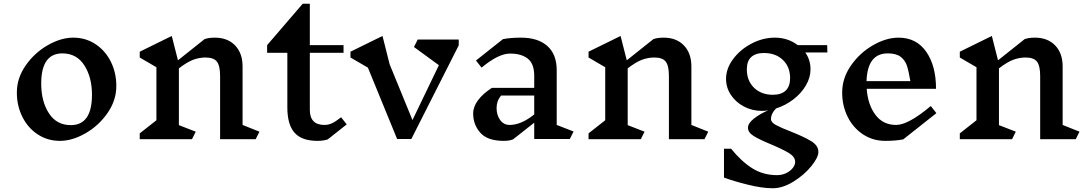

<svg xmlns="http://www.w3.org/2000/svg" viewBox="-20 -742 5808 1025"><path d="M601 -283Q601 -206 554 -138.5Q507 -71 436.5 -30.5Q366 10 300 10Q234 10 181.5 -24.5Q129 -59 99.5 -118Q70 -177 70 -248Q70 -325 117 -392.5Q164 -460 234.5 -500.5Q305 -541 371 -541Q437 -541 489.5 -506.5Q542 -472 571.5 -413Q601 -354 601 -283ZM200 -296Q200 -201 241 -137.5Q282 -74 358 -74Q471 -74 471 -236Q471 -330 430 -393.5Q389 -457 313 -457Q200 -457 200 -296Z M1345 1H1155V-336Q1155 -391 1138 -413Q1121 -435 1077 -435Q1044 -435 1011.5 -423Q979 -411 935 -377V-74L1025 -39L1005 1H726V-30L815 -100V-383L726 -435V-466L897 -550L930 -420L1072 -533Q1093 -541 1127 -541Q1195 -541 1235 -499.5Q1275 -458 1275 -387V-75L1365 -39Z M1730 2Q1707 10 1674 10Q1591 10 1552.5 -33.5Q1514 -77 1514 -168V-460H1406V-501L1596 -722H1634V-501H1814V-460H1634V-156Q1634 -75 1712 -75Q1733 -75 1752.5 -84Q1772 -93 1801 -116L1831 -78Z M2429 -500 2176 0H2100L1944 -381L1851 -435V-466L2022 -550L2060 -399L2182 -101L2323 -394L2190 -491L2210 -531H2429Z M3022 0H2832V-87L2719 2Q2699 10 2669 10Q2583 10 2544.5 -33Q2506 -76 2506 -136Q2506 -172 2532 -207Q2558 -242 2606 -273H2832V-337Q2832 -402 2797.5 -429Q2763 -456 2703 -456Q2641 -456 2551 -381L2521 -419L2665 -533Q2705 -541 2761 -541Q2852 -541 2902 -496.5Q2952 -452 2952 -367V-75L3042 -40ZM2832 -131V-232H2655Q2642 -216 2636.5 -200Q2631 -184 2631 -165Q2631 -128 2650 -101.5Q2669 -75 2701 -75Q2762 -75 2832 -131Z M3741 1H3551V-336Q3551 -391 3534 -413Q3517 -435 3473 -435Q3440 -435 3407.5 -423Q3375 -411 3331 -377V-74L3421 -39L3401 1H3122V-30L3211 -100V-383L3122 -435V-466L3293 -550L3326 -420L3468 -533Q3489 -541 3523 -541Q3591 -541 3631 -499.5Q3671 -458 3671 -387V-75L3761 -39Z M4279 -462Q4307 -422 4307 -372Q4307 -328 4282 -285.5Q4257 -243 4215 -211Q4173 -179 4123 -163Q4096 -136 4096 -106Q4096 -89 4122.5 -74.5Q4149 -60 4201 -40Q4272 -12 4310.5 11.5Q4349 35 4349 69Q4349 99 4310.5 146Q4272 193 4215 228Q4158 263 4105 263Q4049 263 3972.5 244Q3896 225 3845 206V52H3883Q3939 121 3997 157Q4055 193 4128 193Q4155 193 4177.5 182Q4200 171 4212.5 154.5Q4225 138 4225 123Q4225 96 4194 76.5Q4163 57 4097 29Q4034 3 4003.5 -16Q3973 -35 3973 -60Q3973 -84 4005 -109Q4037 -134 4081 -153Q4065 -150 4048 -150Q3995 -150 3951 -173.5Q3907 -197 3881.5 -236Q3856 -275 3856 -321Q3856 -376 3894 -427Q3932 -478 3992.5 -509.5Q4053 -541 4116 -541Q4186 -541 4239 -501H4396L4397 -462ZM4198 -325Q4198 -385 4159.5 -422Q4121 -459 4058 -459Q4014 -459 3990.5 -437.5Q3967 -416 3967 -372Q3967 -311 4005.5 -273.5Q4044 -236 4106 -236Q4151 -236 4174.5 -258.5Q4198 -281 4198 -325Z M4802 2Q4762 10 4706 10Q4640 10 4587.5 -24.5Q4535 -59 4505.5 -118Q4476 -177 4476 -248Q4476 -325 4523 -392.5Q4570 -460 4640.5 -500.5Q4711 -541 4777 -541Q4872 -541 4924.5 -466Q4977 -391 4977 -268H4607Q4613 -183 4653.5 -129Q4694 -75 4764 -75Q4829 -75 4949 -176L4979 -138ZM4606 -309H4840Q4831 -363 4821.5 -391.5Q4812 -420 4788.5 -438.5Q4765 -457 4719 -457Q4611 -457 4606 -309Z M5723 1H5533V-336Q5533 -391 5516 -413Q5499 -435 5455 -435Q5422 -435 5389.5 -423Q5357 -411 5313 -377V-74L5403 -39L5383 1H5104V-30L5193 -100V-383L5104 -435V-466L5275 -550L5308 -420L5450 -533Q5471 -541 5505 -541Q5573 -541 5613 -499.5Q5653 -458 5653 -387V-75L5743 -39Z"/></svg>

Font: Inknut Antiqua
Style: Regular
Weight: 400
Designer: Claus Eggers Sørensen
Foundry: Claus Eggers Sørensen
Version: Version 1.003; ttfautohint (v1.8.2) -l 8 -r 50 -G 200 -x 14 